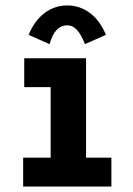

<svg xmlns="http://www.w3.org/2000/svg" viewBox="-20 -685 490 705"><path d="M65 0V-106H166V-365H69V-471H296V-106H389V0ZM162 -523 85 -557Q107 -610 144 -637.5Q181 -665 227 -665Q273 -665 310 -637.5Q347 -610 369 -557L292 -523Q279 -556 263.5 -574Q248 -592 227 -592Q181 -592 162 -523Z"/></svg>

Font: Inconsolata SemiCondensed Black
Style: Regular
Weight: 900
Width: 4
Monospace: yes
Designer: Raph Levien, Cyreal, Brenton Simpson
Foundry: Raph Levien, Cyreal, Google
Version: Version 3.001; ttfautohint (v1.8.2.53-6de2)